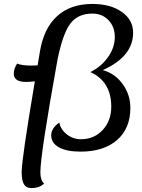

<svg xmlns="http://www.w3.org/2000/svg" viewBox="-20 -745 721 975"><path d="M139 210Q113 210 101.5 190.5Q90 171 90 129Q90 64 157 -332Q132 -329 112 -329Q50 -329 50 -371Q50 -397 67 -422Q91 -412 140 -412Q161 -412 171 -413Q177 -448 183 -485Q203 -603 271 -664Q339 -725 449 -725Q541 -725 598.5 -684.5Q656 -644 656 -579Q656 -458 502 -389Q564 -372 603 -318Q642 -264 642 -197Q642 -93 574.5 -34Q507 25 389 25Q318 25 279 3Q240 -19 240 -58Q240 -93 281 -123Q288 -87 319.5 -62.5Q351 -38 391 -38Q458 -38 501.5 -85Q545 -132 545 -203Q545 -331 439 -379Q495 -407 529 -455.5Q563 -504 563 -557Q563 -609 531 -642.5Q499 -676 449 -676Q376 -676 337.5 -625.5Q299 -575 272 -442Q185 40 185 130Q185 171 204 187Q181 210 139 210Z"/></svg>

Font: Lemonada Light
Style: Regular
Weight: 300
Designer: Mohamed Gaber (Arabic), Eduardo Tunni (Latin)
Foundry: Kief Type Foundry
Version: Version 4.004